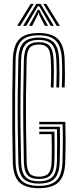

<svg xmlns="http://www.w3.org/2000/svg" viewBox="-20 -980 400 1007"><path d="M184.2 7Q112.9 7 80.9 -24.8Q48.9 -56.7 47.2 -130.2Q45.4 -217.2 44.6 -304Q43.9 -390.9 44.5 -480.9Q45.2 -570.9 47.4 -667.2Q49.2 -739.7 80 -773.4Q110.8 -807 183.7 -807Q250 -807 282.7 -776.4Q315.3 -745.8 318.9 -670.8Q320.5 -633.9 320.6 -596.7Q320.7 -559.6 318.9 -521.2H304.4Q305.8 -553.8 306.1 -591.3Q306.4 -628.8 304.4 -670.1Q301.2 -738.4 272.5 -766.7Q243.8 -794.9 183.7 -794.9Q118 -794.9 90.9 -764.2Q63.7 -733.5 61.9 -666.7Q59.9 -575.3 59.1 -486.8Q58.4 -398.4 59.1 -310Q59.8 -221.6 61.7 -130.2Q63.4 -60.6 93 -32.8Q122.6 -5.1 184.2 -5.1Q247 -5.1 276.2 -33.5Q305.4 -62 307.6 -130.3Q309 -171.8 309.3 -207.7Q309.7 -243.6 309.5 -273.9Q309.3 -304.2 308.5 -328H185.9V-340.9H322.5Q323.8 -304.7 324 -253.3Q324.3 -201.8 322.1 -129.6Q319.6 -53.9 285.9 -23.4Q252.2 7 184.2 7ZM184.2 -17.1Q128 -17.1 102.8 -43Q77.7 -68.8 76.2 -130.4Q74.1 -221.3 73.2 -307.3Q72.3 -393.3 73 -481.3Q73.8 -569.2 76.2 -666.3Q77.9 -730.6 103.3 -756.7Q128.8 -782.9 183.7 -782.9Q237.5 -782.9 262.3 -757Q287.1 -731.2 289.9 -669.3Q291.7 -629.8 291.6 -593.8Q291.6 -557.8 290 -521.2H275.5Q277 -558 277.1 -593.8Q277.3 -629.6 275.5 -668.3Q273 -725 251.2 -747.9Q229.5 -770.8 183.7 -770.8Q136.5 -770.8 114.3 -747.4Q92.2 -723.9 90.7 -665.7Q88.3 -568.3 87.5 -480.1Q86.8 -391.8 87.7 -306.2Q88.6 -220.6 90.7 -130.8Q92.2 -76 113.5 -52.6Q134.9 -29.2 184.2 -29.2Q232.2 -29.2 254.6 -52.1Q277 -75 278.6 -131.4Q279.8 -176.8 279.7 -224.2Q279.7 -271.6 279 -302.3H185.9V-315.2H293.9Q294.8 -283.8 294.8 -239.3Q294.9 -194.7 293.1 -130.8Q291.1 -69.3 266.1 -43.2Q241 -17.1 184.2 -17.1ZM184.2 -41.3Q142.4 -41.3 124.4 -61.7Q106.4 -82 105.2 -131.3Q103.1 -222.1 102.2 -308.1Q101.3 -394.2 102 -482Q102.8 -569.8 105.2 -665.4Q106.7 -716.2 124.4 -737.4Q142 -758.7 183.7 -758.7Q223 -758.7 240.9 -738.3Q258.8 -717.9 261 -667.7Q262.7 -629.1 262.6 -594.8Q262.5 -560.4 261 -521.2H246.5Q247.5 -547.2 247.9 -570.7Q248.3 -594.2 248 -617.6Q247.7 -641 246.5 -666.5Q244.5 -711.5 230.2 -729.1Q215.9 -746.6 183.7 -746.6Q150 -746.6 135.5 -728.7Q120.9 -710.7 119.7 -665.1Q117.3 -570.3 116.5 -483.6Q115.8 -397 116.7 -311.1Q117.6 -225.1 119.7 -131.7Q120.8 -88.6 135.2 -71Q149.5 -53.4 184.2 -53.4Q219.5 -53.4 234.5 -71Q249.6 -88.5 250.9 -132.5Q252 -175.6 251.5 -213.9Q251.1 -252.2 250.4 -276.5H185.9V-289.4H265.3Q265.8 -266 266.2 -225.2Q266.7 -184.3 265.3 -131.9Q264 -82.3 245.2 -61.8Q226.5 -41.3 184.2 -41.3ZM69.9 -844.4 141.1 -959.6H156.8L86 -844.4ZM101.3 -844.4 170.4 -959.6H193.4L262.5 -844.4H246L197.1 -928L184.9 -947.6H178.9L166.8 -927.9L117.8 -844.4ZM132.3 -844.4 168.7 -910.9 177.3 -928.3H186.5L194.9 -910.9L231.9 -844.4H215.4L186 -901.6L183.3 -912.8H180.5L177.8 -901.6L148.8 -844.4ZM277.8 -844.4 207.1 -959.6H222.8L293.9 -844.4Z"/></svg>

Font: Big Shoulders Inline Thin
Style: Regular
Weight: 100
Designer: Patric King
Foundry: XO Type Co
Version: Version 2.002